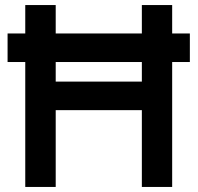

<svg xmlns="http://www.w3.org/2000/svg" viewBox="-20 -740 782 760"><path d="M80 0H200.5V-304H541.5V0H661.5V-494.5H731.5V-607.5H661.5V-720H541.5V-607.5H200.5V-720H80V-607.5H10V-494.5H80ZM200.5 -417V-494.5H541.5V-417Z"/></svg>

Font: Manrope
Style: Bold
Weight: 700
Designer: Mikhail Sharanda
Foundry: Mikhail Sharanda
Version: Version 4.505;FEAKit 1.0